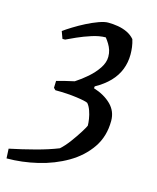

<svg xmlns="http://www.w3.org/2000/svg" viewBox="-120 -586 631 773"><g transform="rotate(15 195.5 -199.0)"><path d="M-19 118 -21 78Q32 67 85 53Q138 39 178 23Q196 7 214.5 -18Q233 -43 247 -65.5Q261 -88 263 -94Q263 -105 260.5 -121.5Q258 -138 252 -155Q246 -172 237 -182Q229 -187 189.5 -192.5Q150 -198 100 -198L92 -206L93 -235Q111 -240 129.5 -244.5Q148 -249 166 -253Q191 -269 215 -290Q239 -311 255 -335Q271 -359 271 -383Q271 -398 267 -410.5Q263 -423 256 -434.5Q249 -446 241 -456Q215 -456 184 -446Q153 -436 126 -424Q99 -412 85 -405H74L63 -435Q77 -445 99.5 -459Q122 -473 147.5 -486Q173 -499 196.5 -507.5Q220 -516 235 -516Q256 -516 276.5 -512.5Q297 -509 315 -500.5Q333 -492 346 -477Q351 -461 353 -445.5Q355 -430 355 -415Q355 -382 343.5 -352.5Q332 -323 308.5 -298.5Q285 -274 249 -254L248 -246Q293 -232 321 -204.5Q349 -177 349 -137Q349 -72 316 -24Q283 24 229 55.5Q175 87 110 102.5Q45 118 -19 118Z"/></g></svg>

Font: Labrada
Style: Italic
Weight: 400
Italic angle: -7°
Designer: Mercedes Jáuregui
Foundry: Omnibus-Type Team
Version: Version 1.000